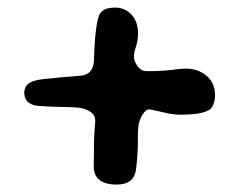

<svg xmlns="http://www.w3.org/2000/svg" viewBox="-20 -564 626 510"><path d="M290.5 -73.7Q229 -73.7 229 -122.1L229.5 -155.8V-165Q229.5 -203.1 232.9 -241.7V-244.1Q232.9 -253.4 227.1 -260.7Q213.9 -275.4 186 -278.3Q164.1 -279.8 142.1 -280Q120.1 -280.3 97.2 -281.7L91.8 -282.2Q46.4 -282.2 44.4 -315.9Q44.4 -331.5 52.7 -339.4Q64.5 -350.6 92.3 -353.5L96.7 -354Q145.5 -359.4 192.4 -362.8Q228 -365.2 229.5 -402.8Q232.9 -514.2 247.6 -530.8Q255.9 -539.6 265.9 -541.7Q275.9 -543.9 284.7 -543.9Q312 -543.9 329.3 -525.1Q346.7 -506.3 346.7 -474.6Q346.7 -456.5 340.8 -439Q335.9 -424.3 335.9 -414.1Q335.9 -404.8 340.8 -395.5Q351.6 -375 369.1 -375H375.5Q414.1 -375 453.1 -380.4Q463.4 -381.8 472.7 -381.8Q511.7 -381.8 535.2 -356.4Q551.3 -337.9 551.3 -311Q551.3 -294.4 543.9 -280.8Q533.2 -259.3 458 -259.3Q437 -259.3 403.3 -268.1Q380.9 -273.4 374.5 -273.4Q368.2 -273.4 359.4 -260.7Q349.6 -245.6 347.7 -229.5Q346.2 -216.8 346.2 -202.6V-173.3Q344.2 -133.8 341.3 -113.8Q335.9 -73.7 290.5 -73.7Z"/></svg>

Font: X Typewriter
Style: Regular
Weight: 400
Monospace: yes
Designer: GGBot
Version: 0.50